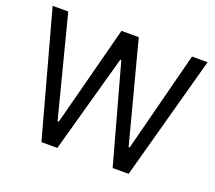

<svg xmlns="http://www.w3.org/2000/svg" viewBox="-119 -868 1153 1029"><g transform="rotate(20 457.5 -353.5)"><path d="M15.6 -707H104.5L252 -134.8H258.8L408.2 -707H506.8L657.2 -134.8H663.1L810.5 -707H899.4L706.1 0H615.2L460.9 -559.6H455.1L299.8 0H209Z"/></g></svg>

Font: Pretendard JP
Style: Regular
Weight: 400
Designer: Base glyphs from Inter by Rasmus Andersson; Hangeul glyphs from Noto Sans CJK(Source Han Sans) by Jang Soo-young and Kan
Foundry: Kil Hyung-jin
Version: Version 1.309